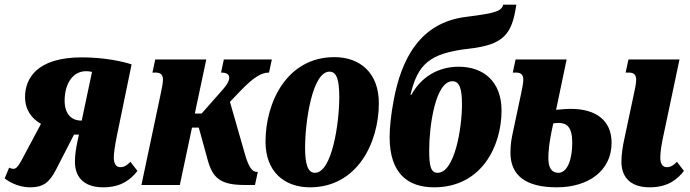

<svg xmlns="http://www.w3.org/2000/svg" viewBox="-39 -790 2948 820"><path d="M90 10C146 10 172 -11 200 -65L277 -215H298L292 -187C286 -159 281 -129 281 -99C281 -43 310 10 402 10C479 10 520 -24 548 -60L518 -99C504 -84 491 -76 475 -76C456 -76 447 -92 447 -117C447 -135 452 -171 461 -214L523 -515C484 -528 405 -545 310 -545C118 -545 68 -454 68 -376C68 -320 97 -283 136 -261L56 -111C36 -73 27 -69 18 -69C12 -69 6 -71 0 -74L-19 -28C-8 -19 34 10 90 10ZM308 -275C264 -275 237 -306 237 -360C237 -427 268 -486 329 -486C337 -486 345 -485 354 -483L310 -275Z M565 0H729L781 -245H810L848 -107C869 -31 901 0 1005 0H1050L1062 -56H1057C1042 -56 1025 -68 1007 -132L943 -355L991 -405C1046 -462 1079 -480 1110 -480L1122 -536H917L905 -480C930 -480 940 -472 940 -458C940 -443 928 -425 912 -407L822 -305H793L842 -536H624L612 -480H627C650 -480 657 -467 657 -450C657 -435 652 -411 646 -383Z M1285 10C1487 10 1579 -181 1579 -349C1579 -480 1498 -546 1389 -546C1187 -546 1095 -354 1095 -185C1095 -56 1176 10 1285 10ZM1306 -52C1275 -52 1264 -90 1264 -160C1264 -271 1295 -484 1368 -484C1399 -484 1410 -449 1410 -375C1410 -264 1379 -52 1306 -52Z M1815 10C2017 10 2103 -165 2103 -318C2103 -442 2026 -505 1920 -505C1830 -505 1758 -459 1718 -385H1714C1745 -515 1794 -563 1964 -582C2112 -599 2148 -643 2166 -770H2110C2103 -743 2080 -734 1952 -718C1755 -694 1675 -539 1642 -360C1631 -301 1625 -246 1625 -205C1625 -46 1706 10 1815 10ZM1830 -52C1799 -52 1794 -86 1794 -150C1794 -250 1820 -443 1893 -443C1924 -443 1934 -411 1934 -344C1934 -243 1903 -52 1830 -52Z M2736 10C2813 10 2854 -24 2882 -60L2852 -99C2838 -84 2825 -76 2809 -76C2790 -76 2781 -92 2781 -117C2781 -143 2787 -178 2795 -214L2863 -536H2645L2633 -480H2648C2671 -480 2678 -467 2678 -450C2678 -434 2673 -409 2667 -383L2626 -190C2620 -162 2615 -129 2615 -99C2615 -43 2644 10 2736 10ZM2339 10C2473 10 2573 -60 2573 -180C2573 -277 2505 -325 2399 -325C2384 -325 2364 -324 2336 -321L2381 -536H2163L2151 -480H2166C2189 -480 2196 -467 2196 -450C2196 -434 2190 -406 2185 -383L2154 -237C2146 -200 2141 -176 2141 -138C2141 -40 2207 10 2339 10ZM2346 -52C2315 -52 2303 -76 2303 -115C2303 -137 2304 -174 2324 -263C2332 -264 2339 -265 2346 -265C2381 -265 2405 -249 2405 -180C2405 -109 2384 -52 2346 -52Z"/></svg>

Font: Noto Serif ExtraCondensed Black
Style: Italic
Weight: 900
Width: 2
Italic angle: -12°
Designer: Monotype Design Team
Foundry: Monotype Imaging Inc.
Version: Version 2.014